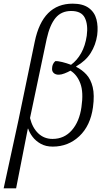

<svg xmlns="http://www.w3.org/2000/svg" viewBox="-55 -791 583 1049"><path d="M-35 238 46 -135 135 -564Q178 -771 342 -771Q398 -771 430 -747.5Q462 -724 472 -685Q482 -646 476 -599Q468 -545 440.5 -501.5Q413 -458 362 -429L361 -426Q393 -410 417 -384Q441 -358 451.5 -315Q462 -272 453 -205Q439 -104 378.5 -47Q318 10 233 10Q195 10 167.5 -5.5Q140 -21 123 -43.5Q106 -66 99 -88H97L33 238ZM232 -32Q296 -32 337.5 -79.5Q379 -127 390 -206Q402 -287 384 -335Q366 -383 330 -405Q316 -397 298 -390Q280 -383 268 -383Q249 -382 238 -392.5Q227 -403 230 -422Q230 -429 234 -439Q238 -449 247 -457Q261 -458 285 -452Q309 -446 333 -437Q366 -461 388.5 -501Q411 -541 419 -596Q427 -656 408.5 -693.5Q390 -731 334 -731Q280 -731 248.5 -693Q217 -655 200 -578L109 -146Q122 -93 154 -62.5Q186 -32 232 -32Z"/></svg>

Font: Noto Serif Condensed Light
Style: Italic
Weight: 300
Width: 3
Italic angle: -12°
Designer: Monotype Design Team
Foundry: Monotype Imaging Inc.
Version: Version 2.014; ttfautohint (v1.8.4.7-5d5b)